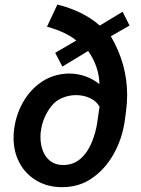

<svg xmlns="http://www.w3.org/2000/svg" viewBox="-20 -791 604 822"><path d="M38.1 -200.2Q38.1 -216.3 39.1 -224.6Q44.9 -292 76.7 -349.9Q108.4 -407.7 161.1 -442.4Q186.5 -459 216.1 -467.5Q245.6 -476.1 276.4 -476.1Q311.5 -476.1 344.7 -464.6Q377.9 -453.1 405.8 -430.7Q403.8 -506.8 357.4 -572.8L247.1 -505.9L216.3 -564.9L306.6 -617.7Q263.2 -653.8 181.2 -676.8L225.6 -771.5Q335.9 -744.1 407.2 -681.6L504.9 -740.7L534.7 -681.6L454.6 -635.7Q524.4 -516.6 524.4 -383.8Q524.4 -353.5 519.5 -313.5L513.7 -271Q502.9 -197.3 467.3 -132.8Q431.6 -68.4 375 -28.8Q319.8 10.3 245.6 10.3Q184.1 10.3 136.7 -17.6Q89.4 -45.4 63.7 -93.3Q38.1 -141.1 38.1 -200.2ZM153.3 -203.1Q153.3 -171.9 163.8 -144.8Q174.3 -117.7 196 -101.1Q217.8 -84.5 250.5 -84.5Q293.5 -84.5 324 -110.8Q354.5 -137.2 373 -181.6Q390.1 -224.6 396 -264.2L403.3 -314.9L406.2 -334Q393.1 -357.9 365.7 -370.8Q338.4 -383.8 305.7 -383.8Q274.9 -383.8 246.6 -371.8Q218.3 -359.9 200.2 -336.9Q161.6 -288.1 154.3 -224.6Q153.3 -217.8 153.3 -203.1Z"/></svg>

Font: Mardoto Medium
Style: Italic
Weight: 500
Italic angle: -12°
Designer: Christian Robertson, Vahan Hovhannisyan
Foundry: Google
Version: Version 1.000